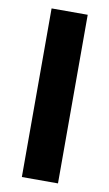

<svg xmlns="http://www.w3.org/2000/svg" viewBox="-82 -742 447 785"><g transform="rotate(10 141.5 -350.0)"><path d="M67 0V-700H217V0Z"/></g></svg>

Font: DM Sans 16pt Black
Style: Regular
Weight: 900
Version: Version 4.004;gftools[0.9.30]